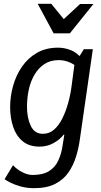

<svg xmlns="http://www.w3.org/2000/svg" viewBox="-20 -753 527 1003"><path d="M418 -496H465L397 -24Q391 21 377 66Q363 111 337.5 148Q312 185 268.5 207.5Q225 230 158 230Q120 230 88 221Q56 212 34.5 201Q13 190 4 183L48 110Q68 132 96.5 146.5Q125 161 150 161Q204 161 236 141Q268 121 284.5 85.5Q301 50 307 7L316 -49H312Q294 -25 260.5 -6Q227 13 187 13Q132 13 98 -15.5Q64 -44 48.5 -91Q33 -138 33 -194Q33 -250 48.5 -305Q64 -360 95 -405Q126 -450 173 -477Q220 -504 284 -504Q315 -504 347.5 -492Q380 -480 407 -448V-385Q375 -413 346.5 -426Q318 -439 287 -439Q243 -439 211.5 -418Q180 -397 159.5 -361.5Q139 -326 130 -283Q121 -240 121 -195Q121 -138 140.5 -96Q160 -54 204 -54Q237 -54 262 -75.5Q287 -97 305.5 -134Q324 -171 336.5 -216.5Q349 -262 355 -311L369 -417ZM313 -653 398 -732H468L345 -579H260L177 -733H248Z"/></svg>

Font: Rosario Medium
Style: Italic
Weight: 500
Italic angle: -8.05°
Version: Version 1.201